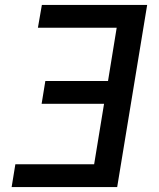

<svg xmlns="http://www.w3.org/2000/svg" viewBox="-20 -755 640 775"><path d="M27 0 42 -92H360L400 -336H148L163 -428H416L451 -643H133L149 -735H574L453 0Z"/></svg>

Font: Iosevka Curly SmBdExObl
Style: Regular
Weight: 600
Width: 7
Italic angle: -9°
Monospace: yes
Designer: Belleve Invis
Foundry: Belleve Invis
Version: Version 11.1.0; ttfautohint (v1.8.3)